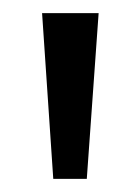

<svg xmlns="http://www.w3.org/2000/svg" viewBox="-20 -700 213 292"><path d="M44 -680H130L112 -428H61Z"/></svg>

Font: Teachers[wght]
Style: Regular
Weight: 400
Designer: Alfredo Marco Pradil & Chank Diesel
Version: Version 1.000;Glyphs 3.1.2 (3151)